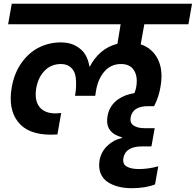

<svg xmlns="http://www.w3.org/2000/svg" viewBox="-20 -760 1034 1014"><path d="M22.9 -631.8 42 -740.2H994.1L975.1 -631.8H742.2L723.1 -525.9Q785.2 -504.9 814.2 -446.3Q843.3 -387.7 827.1 -298.8Q818.8 -248.5 793.9 -199.2H761.2Q681.2 -199.2 669.9 -140.1Q665 -110.8 686 -96.9Q707 -83 743.2 -83H796.9L779.8 13.2H731Q642.6 13.2 631.8 74.2Q626 106.4 649.4 119.6Q672.9 132.8 712.9 132.8Q764.6 132.8 815.9 118.2L798.8 213.9Q748.5 233.9 675.8 233.9Q637.2 233.9 604.7 225.6Q572.3 217.3 547.1 200.2Q522 183.1 510.7 153.8Q499.5 124.5 505.9 85.9Q514.2 41.5 546.9 10Q579.6 -21.5 623 -30.8L624 -35.2Q582.5 -44.9 561.3 -72.3Q540 -99.6 547.9 -147Q552.7 -175.3 567.1 -197.5Q581.5 -219.7 601.6 -233.9Q621.6 -248 643.6 -256.3Q665.5 -264.6 689.9 -268.1Q696.8 -284.7 699.2 -299.8Q709 -353.5 688.2 -387.7Q667.5 -421.9 619.1 -421.9Q565.4 -421.9 531 -381.8Q496.6 -341.8 486.8 -278.8L482.9 -253.9H376L379.9 -278.8Q383.8 -319.3 379.9 -351.1Q376 -382.8 356 -402.3Q335.9 -421.9 301.8 -421.9Q250.5 -421.9 216.3 -387.2Q182.1 -352.5 171.9 -296.9Q160.6 -231.9 187.5 -196.5Q214.4 -161.1 273.9 -161.1Q280.8 -161.1 303.2 -163.1L283.2 -49.8Q269 -48.8 248 -48.8Q127.9 -48.8 75 -116.5Q22 -184.1 42 -298.8Q55.2 -374.5 94.2 -429Q133.3 -483.4 186.8 -509.8Q240.2 -536.1 301.8 -536.1Q348.1 -536.1 381.3 -517.3Q414.6 -498.5 430.7 -471.2Q446.8 -443.8 452.1 -409.2H455.1Q476.6 -452.1 513.2 -484.1Q549.8 -516.1 600.1 -528.8L617.2 -631.8Z"/></svg>

Font: SVN-Poppins SemiBold
Style: Italic
Weight: 600
Italic angle: -10°
Designer: Ninad Kale (Devanagari), Jonny Pinhorn (Latin)
Foundry: Indian Type Foundry
Version: Version 3.002 2017